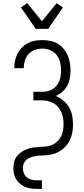

<svg xmlns="http://www.w3.org/2000/svg" viewBox="-20 -1001 540 1236"><path d="M215 215Q196 215 177 212Q158 209 140.5 201.5Q123 194 108.5 181.5Q94 169 84 153Q74 137 70 118Q66 99 66 80Q66 60 71.5 40Q77 20 89.5 4Q102 -12 119.5 -23.5Q137 -35 156 -42Q175 -49 195 -51.5Q215 -54 235.5 -55Q256 -56 276.5 -58Q297 -60 315.5 -68Q334 -76 349 -90.5Q364 -105 373 -123Q382 -141 385.5 -161.5Q389 -182 389 -202Q389 -222 386 -241Q383 -260 375 -278Q367 -296 354.5 -311.5Q342 -327 325 -336.5Q308 -346 289 -350.5Q270 -355 250 -355H195V-410H250Q267 -410 284.5 -413.5Q302 -417 317 -426Q332 -435 343.5 -448.5Q355 -462 361.5 -478Q368 -494 370.5 -511.5Q373 -529 373 -546Q373 -573 367 -599Q361 -625 345 -646Q329 -667 304 -677.5Q279 -688 253 -688Q229 -688 205.5 -680Q182 -672 165 -654Q148 -636 140.5 -612.5Q133 -589 133 -565V-562H72V-566Q72 -590 77.5 -613.5Q83 -637 94 -658Q105 -679 122 -696Q139 -713 160.5 -724Q182 -735 205.5 -739Q229 -743 253 -743Q278 -743 303 -738Q328 -733 350 -720.5Q372 -708 388.5 -688.5Q405 -669 415 -646Q425 -623 429.5 -598Q434 -573 434 -547Q434 -522 429.5 -497Q425 -472 413 -449.5Q401 -427 381.5 -410Q362 -393 339 -383Q366 -372 388 -353.5Q410 -335 424.5 -310.5Q439 -286 444.5 -257.5Q450 -229 450 -201V-200Q450 -183 448 -165.5Q446 -148 441.5 -131.5Q437 -115 429.5 -99Q422 -83 411.5 -69.5Q401 -56 388 -44.5Q375 -33 359.5 -24.5Q344 -16 327.5 -11Q311 -6 293.5 -3.5Q276 -1 259 -0.5Q242 0 224.5 1.5Q207 3 190 7.5Q173 12 158.5 21.5Q144 31 135.5 47Q127 63 127 80Q127 97 133 113Q139 129 152 140Q165 151 181.5 155.5Q198 160 215 160H250V215ZM210 -815 115 -953 155 -981 250 -864 345 -981 385 -953 290 -815Z"/></svg>

Font: Iosevka Custom Light
Style: Regular
Weight: 300
Monospace: yes
Designer: Belleve Invis
Foundry: Belleve Invis
Version: Version 27.3.5